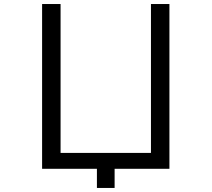

<svg xmlns="http://www.w3.org/2000/svg" viewBox="-20 -805 1040 944"><path d="M456.5 119.1V24.9H187V-785.2H277.8V-53.2H722.2V-785.2H813V24.9H543.5V119.1Z"/></svg>

Font: FORM UDPGothic
Style: Regular
Weight: 400
Foundry: Pronama LLC
Version: Version 1.05101